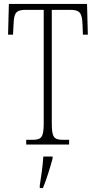

<svg xmlns="http://www.w3.org/2000/svg" viewBox="-20 -734 488 975"><path d="M113 0H331V-24H302C254 -24 243 -35 243 -109V-684H337C388 -684 396 -665 399 -612L401 -558H426L422 -714H25L21 -558H46L49 -612C51 -665 59 -684 110 -684H202V-108C202 -35 190 -24 143 -24H113ZM182 208V221H198C215 181 236 113 247 71V61H200C197 113 189 160 182 208Z"/></svg>

Font: Noto Serif Tamil ExtraCondensed ExtraLight
Style: Regular
Weight: 200
Width: 2
Designer: Indian Type Foundry, Tom Grace, and the Monotype Design Team
Foundry: Monotype Imaging Inc.
Version: Version 2.004